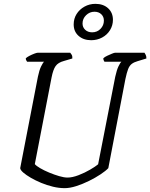

<svg xmlns="http://www.w3.org/2000/svg" viewBox="-20 -978 781 998"><path d="M316 0Q287 0 255.5 -7.5Q224 -15 194 -27.5Q164 -40 140 -54Q116 -68 101 -81Q86 -94 85 -104L177 -579Q184 -613 193.5 -632.5Q203 -652 209 -657H121Q120 -659 117 -663.5Q114 -668 114 -675Q120 -681 132.5 -687.5Q145 -694 158 -699Q171 -704 177 -704H345Q348 -701 352.5 -693.5Q357 -686 356 -674L312 -661Q282 -653 269 -634.5Q256 -616 248 -575L161 -125Q168 -116 188.5 -104Q209 -92 235.5 -81Q262 -70 287.5 -62.5Q313 -55 331 -55Q356 -55 388.5 -67.5Q421 -80 449 -96.5Q477 -113 490 -124L579 -579Q587 -615 596 -633.5Q605 -652 611 -657H523Q522 -659 519.5 -663.5Q517 -668 517 -675Q524 -682 537 -688Q550 -694 562 -699Q574 -704 579 -704H731Q733 -700 737 -693.5Q741 -687 741 -674L695 -660Q677 -655 665 -646Q653 -637 646 -619Q639 -601 632 -568L543 -104Q530 -90 503 -72Q476 -54 442.5 -37.5Q409 -21 376 -10.5Q343 0 316 0ZM454 -769Q414 -769 388.5 -791.5Q363 -814 363 -851Q363 -881 378 -905Q393 -929 419 -943.5Q445 -958 476 -958Q517 -958 542 -935Q567 -912 567 -875Q567 -846 552 -821.5Q537 -797 511 -783Q485 -769 454 -769ZM459 -810Q485 -810 502.5 -828Q520 -846 520 -871Q520 -891 506.5 -904Q493 -917 471 -917Q446 -917 427.5 -899Q409 -881 409 -856Q409 -836 423 -823Q437 -810 459 -810Z"/></svg>

Font: Texturina Medium 12pt ExtraLight
Style: Italic
Weight: 250
Italic angle: -11°
Version: Version 1.002